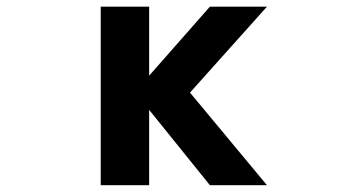

<svg xmlns="http://www.w3.org/2000/svg" viewBox="-20 -543 1040 565"><path d="M418.9 -320.3 597.7 -523.4H765.6L539.1 -270.5L765.6 2H597.7L418.9 -219.7V2H276.4V-523.4H418.9Z"/></svg>

Font: GenEi Gothic M Regular
Style: Bold
Weight: 700
Designer: o_tamon (Modified); [Source Han Sans]
Ryoko NISHIZUKA  (kana & ideographs); Paul D. Hunt (Latin, Greek & Cyrillic); Wenl
Version: Version 1.1a;Original Version 1.004